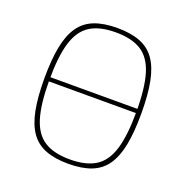

<svg xmlns="http://www.w3.org/2000/svg" viewBox="-128 -819 918 949"><g transform="rotate(20 331.0 -345.0)"><path d="M94 -338V-360H574V-338ZM331 -702Q402 -702 451 -683Q500 -664 529.5 -622Q559 -580 572.5 -512Q586 -444 586 -345Q586 -246 572.5 -178Q559 -110 529.5 -68Q500 -26 451 -7Q402 12 331 12Q260 12 211 -7Q162 -26 132.5 -68Q103 -110 89.5 -178Q76 -246 76 -345Q76 -444 89.5 -512Q103 -580 132.5 -622Q162 -664 211 -683Q260 -702 331 -702ZM331 -679Q246 -679 196 -647Q146 -615 124 -542Q102 -469 102 -345Q102 -221 124 -148Q146 -75 196 -43Q246 -11 331 -11Q416 -11 466 -43Q516 -75 538 -148Q560 -221 560 -345Q560 -469 538 -542Q516 -615 466 -647Q416 -679 331 -679Z"/></g></svg>

Font: Exo 2 Thin
Style: Regular
Weight: 250
Designer: Natanael Gama
Foundry: Natanael Gama
Version: Version 2.010